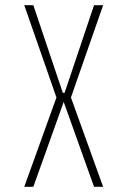

<svg xmlns="http://www.w3.org/2000/svg" viewBox="-20 -720 490 740"><path d="M342.5 -700H377.5L249.5 -333L227.5 -358ZM342.5 0 214.5 -358H248.5L377.5 0ZM247.5 -362V-330H198.5V-362ZM108.5 -700 223.5 -358 201.5 -333 73.5 -700ZM108.5 0H73.5L202.5 -358H236.5Z"/></svg>

Font: League Mono Thin Condensed
Style: Regular
Weight: 100
Width: 1
Designer: Tyler Finck
Foundry: The League of Moveable Type / Tyler Finck
Version: Version 2.300;RELEASE